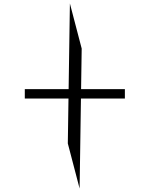

<svg xmlns="http://www.w3.org/2000/svg" viewBox="-20 -837 863 1107"><path d="M123 -269V-323H700V-269ZM371 -10 383 -817 451 -557 439 250Z"/></svg>

Font: Lexend Tera ExtraLight
Style: Regular
Weight: 250
Designer: Bonnie Shaver-Troup, Thomas Jockin
Foundry: Lexend
Version: Version 1.007